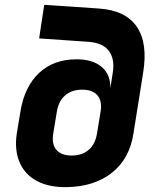

<svg xmlns="http://www.w3.org/2000/svg" viewBox="-20 -760 640 790"><path d="M254 10Q181 11 131.5 -15.5Q82 -42 60.5 -92.5Q39 -143 49 -210L64 -301Q81 -404 141 -460Q201 -516 295 -516Q361 -516 398 -485Q435 -454 434 -397L444 -461Q453 -517 428 -550.5Q403 -584 343 -588L141 -602L162 -740L386 -725Q496 -718 542.5 -650.5Q589 -583 569 -461L529 -210Q513 -107 441 -49.5Q369 8 254 10ZM275 -120Q318 -120 345 -143.5Q372 -167 379 -210L394 -301Q401 -344 381 -367.5Q361 -391 318 -391Q275 -391 248 -367.5Q221 -344 214 -301L199 -210Q192 -167 212 -143.5Q232 -120 275 -120Z"/></svg>

Font: JetBrains Mono ExtraBold
Style: Italic
Weight: 800
Italic angle: -9°
Monospace: yes
Designer: Philipp Nurullin, Konstantin Bulenkov
Foundry: JetBrains
Version: Version 2.305; ttfautohint (v1.8.4.7-5d5b)